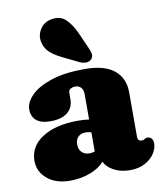

<svg xmlns="http://www.w3.org/2000/svg" viewBox="-86 -828 773 911"><g transform="rotate(-10 301.0 -372.0)"><path d="M337 -82.5V-95.5L317 -99V-380Q317 -399 306.8 -410.5Q296.5 -422 279 -422Q266 -422 256.2 -415.8Q246.5 -409.5 246.5 -399V-368Q246.5 -326 217.8 -303Q189 -280 135.5 -280Q90 -280 67.8 -299.2Q45.5 -318.5 45.5 -353Q45.5 -386 77.5 -419Q109.5 -452 174.5 -474Q239.5 -496 337.5 -496Q433 -496 479.8 -457.2Q526.5 -418.5 526.5 -351.5V-135Q526.5 -127.5 530.8 -121.2Q535 -115 545.5 -115Q551.5 -115 555 -116.5Q558.5 -118 561.5 -120Q564 -121.5 566.8 -122.8Q569.5 -124 573.5 -124Q587 -124 594.2 -114.8Q601.5 -105.5 601.5 -92Q601.5 -67 585.2 -42.5Q569 -18 539.2 -2Q509.5 14 468.5 14Q412.5 14 374.8 -13.2Q337 -40.5 337 -82.5ZM27.5 -108Q27.5 -178 92 -219Q156.5 -260 262.5 -260Q291.5 -260 314.2 -256.8Q337 -253.5 351 -247L330 -188.5Q320 -194 310 -196.5Q300 -199 288 -199Q266.5 -199 253.5 -185.5Q240.5 -172 240.5 -150Q240.5 -126 254.2 -112Q268 -98 291 -98Q307 -98 319.5 -103.8Q332 -109.5 338 -116L351 -57Q326.5 -23 279.5 -4.5Q232.5 14 179.5 14Q110 14 68.8 -21Q27.5 -56 27.5 -108ZM340.5 -666 375 -588Q382 -573 383.8 -559.8Q385.5 -546.5 375.5 -535.5Q366.5 -526 351.2 -525.5Q336 -525 321.5 -531.5L243.5 -569.5Q201.5 -590 181.5 -610.5Q161.5 -631 156 -661.5Q150.5 -693 169 -721.2Q187.5 -749.5 224 -756Q267 -763.5 293.8 -737.2Q320.5 -711 340.5 -666Z"/></g></svg>

Font: Fraunces SuperSoft 9pt
Style: Regular
Weight: 900
Version: Version 1.000;[b76b70a41]